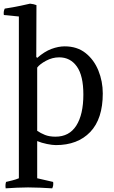

<svg xmlns="http://www.w3.org/2000/svg" viewBox="-33 -773 621 1048"><path d="M165 -462 170 -457Q210 -492 248 -506Q286 -520 320 -520Q388 -520 434 -483.5Q480 -447 504 -388Q528 -329 528 -263Q528 -124 459.5 -52.5Q391 19 272 19Q253 19 223.5 13Q194 7 170 -3V200L257 220Q260 239 252 255Q225 253 186.5 251.5Q148 250 120 250Q92 250 59 251.5Q26 253 -2 255Q-5 236 0 220Q17 216 35 211.5Q53 207 70 200V-683L-12 -691Q-15 -711 -7 -726Q1 -727 38 -733.5Q75 -740 131 -753Q142 -752 150 -750Q158 -748 166 -745ZM170 -59Q189 -46 212.5 -36.5Q236 -27 270 -27Q345 -27 383.5 -87.5Q422 -148 422 -257Q422 -360 386.5 -410Q351 -460 290 -460Q253 -460 218.5 -441.5Q184 -423 170 -404Z"/></svg>

Font: Alike
Style: Regular
Weight: 400
Designer: Sveta Sebyakina
Foundry: Cyreal (www.cyreal.org)
Version: Version 1.301; ttfautohint (v1.8.4.7-5d5b)